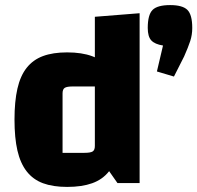

<svg xmlns="http://www.w3.org/2000/svg" viewBox="-20 -720 776 755"><path d="M244 -514Q302 -514 342.5 -499Q383 -484 408 -453Q433 -422 444.5 -371.5Q456 -321 456 -250Q456 -178 444.5 -127.5Q433 -77 408 -45.5Q383 -14 342.5 0.5Q302 15 244 15Q188 15 149 0.5Q110 -14 85 -46Q60 -78 48.5 -128Q37 -178 37 -250Q37 -321 48.5 -371.5Q60 -422 85 -453.5Q110 -485 149 -499.5Q188 -514 244 -514ZM353 -380H266Q243 -380 234.5 -374.5Q226 -369 226 -353V-119H312Q336 -119 344.5 -124.5Q353 -130 353 -146ZM529 -668V0H442L353 -127V-654ZM664 -419 597 -439 621 -541Q589 -546 575 -561Q561 -576 561 -610Q561 -662 580 -681Q599 -700 649 -700Q698 -700 717 -681Q736 -662 736 -610Q736 -583 728 -558.5Q720 -534 704 -498Z"/></svg>

Font: Changa
Style: Bold
Weight: 700
Designer: Eduardo Rodriguez Tunni
Foundry: Eduardo Rodriguez Tunni
Version: Version 3.002; ttfautohint (v1.8.2)